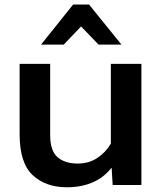

<svg xmlns="http://www.w3.org/2000/svg" viewBox="-20 -792 695 822"><path d="M64 -217.3Q64 -94.2 119.9 -42.2Q175.8 9.8 266.6 9.8Q327.1 9.8 375.5 -10.7Q423.8 -31.2 456.5 -72.8H458L462.4 0H585.4V-518.6H454.6V-177.2Q433.6 -140.6 397.2 -116.2Q360.8 -91.8 313 -91.8Q257.8 -91.8 226.3 -119.1Q194.8 -146.5 194.8 -213.4V-518.6H64ZM361.3 -772.5H293L155.8 -601.1H252.9L327.1 -678.7L401.9 -601.1H500Z"/></svg>

Font: Roboto Flex
Style: wght 600 wdth 140 opsz 13.0 GRAD 0.00 slnt 0.00 XTRA 468 XOPQ 96 YOPQ 79 YTLC 514 YTUC 712 YTAS 750 YTDE -203.00 YTFI 738
Weight: 600
Width: 8
Designer: Berlow after Robertson
Foundry: Google
Version: Version 3.100